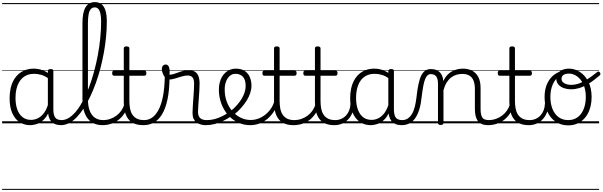

<svg xmlns="http://www.w3.org/2000/svg" viewBox="-20 -1170 5715 1821"><path d="M265 17Q209 17 165 -12Q121 -41 96 -98Q71 -155 71 -238Q71 -288 80.5 -331Q90 -374 109 -408.5Q128 -443 156 -467.5Q184 -492 220 -505.5Q256 -519 301 -519Q339 -519 376 -506.5Q413 -494 448 -470V-419Q409 -449 373.5 -459.5Q338 -470 302 -470Q270 -470 243 -460.5Q216 -451 194.5 -432Q173 -413 158 -385.5Q143 -358 135 -322Q127 -286 127 -242Q127 -180 143.5 -133Q160 -86 193 -59.5Q226 -33 274 -33Q308 -33 340.5 -49Q373 -65 399.5 -101.5Q426 -138 442 -202L461 -159Q440 -85 406 -47Q372 -9 335 4Q298 17 265 17ZM560 17Q527 17 502.5 7Q478 -3 463 -22Q448 -41 441 -69Q434 -97 434 -132V-495Q434 -506 440.5 -510.5Q447 -515 461 -515Q474 -515 480 -510.5Q486 -506 486 -496V-133Q486 -81 503 -56Q520 -31 566 -31Q573 -31 577.5 -23.5Q582 -16 581.5 -7Q581 2 576 9.5Q571 17 560 17ZM0 621H622V631H0ZM0 -20H622V0H0ZM0 -505H622V-500H0ZM0 -1141H622V-1131H0Z M558 17Q546 17 541 9.5Q536 2 537.5 -7Q539 -16 545.5 -23.5Q552 -31 564 -31Q601 -31 637 -54.5Q673 -78 706.5 -120Q740 -162 770 -220Q800 -278 826 -347Q852 -416 872.5 -492Q893 -568 908 -648Q923 -728 931 -808.5Q939 -889 939 -965Q939 -977 947 -983.5Q955 -990 966 -990Q977 -990 985 -983.5Q993 -977 993 -965Q993 -895 986 -821.5Q979 -748 965.5 -673Q952 -598 933 -525Q914 -452 889.5 -384Q865 -316 836.5 -255.5Q808 -195 775.5 -145Q743 -95 708 -58.5Q673 -22 635 -2.5Q597 17 558 17ZM622 621V631ZM622 -20V0ZM622 -505V-500ZM622 -1141V-1131Z M952 17Q891 17 848.5 -11.5Q806 -40 784 -95Q762 -150 762 -229V-950Q762 -1051 791 -1100.5Q820 -1150 880 -1150Q918 -1150 943.5 -1129.5Q969 -1109 981 -1068Q993 -1027 993 -965Q993 -953 985 -946.5Q977 -940 966 -940Q955 -940 947 -946.5Q939 -953 939 -965Q939 -1011 932.5 -1041Q926 -1071 912.5 -1085.5Q899 -1100 879 -1100Q857 -1100 842.5 -1085Q828 -1070 821 -1037.5Q814 -1005 814 -950V-229Q814 -165 830.5 -121Q847 -77 879.5 -54Q912 -31 958 -31Q969 -31 974.5 -23.5Q980 -16 979.5 -7Q979 2 972 9.5Q965 17 952 17ZM622 621H1016V631H622ZM622 -20H1016V0H622ZM622 -505H1016V-500H622ZM622 -1141H1016V-1131H622Z M951 17Q940 17 934.5 9.5Q929 2 929.5 -7Q930 -16 937 -23.5Q944 -31 957 -31Q994 -31 1026.5 -42.5Q1059 -54 1085.5 -74Q1112 -94 1131 -121.5Q1150 -149 1160 -182Q1163 -193 1172.5 -192Q1182 -191 1188.5 -184Q1195 -177 1192 -167Q1180 -125 1158 -91.5Q1136 -58 1104.5 -33.5Q1073 -9 1034 4Q995 17 951 17ZM1016 621V631ZM1016 -20V0ZM1016 -505V-500ZM1016 -1141V-1131Z M1340 17Q1289 17 1253.5 2Q1218 -13 1196.5 -41.5Q1175 -70 1164.5 -110Q1154 -150 1154 -201V-452H1063Q1052 -452 1048 -458Q1044 -464 1044 -476Q1044 -489 1048 -494.5Q1052 -500 1063 -500H1154V-711Q1154 -721 1160.5 -725.5Q1167 -730 1180 -730Q1193 -730 1200 -725.5Q1207 -721 1207 -711V-500H1348Q1359 -500 1363.5 -494.5Q1368 -489 1368 -476Q1368 -464 1363.5 -458Q1359 -452 1348 -452H1207V-213Q1207 -175 1213 -142Q1219 -109 1234.5 -84.5Q1250 -60 1277 -45.5Q1304 -31 1347 -31Q1357 -31 1362 -23.5Q1367 -16 1366.5 -7Q1366 2 1359.5 9.5Q1353 17 1340 17ZM1016 621H1404V631H1016ZM1016 -20H1404V0H1016ZM1016 -505H1404V-500H1016ZM1016 -1141H1404V-1131H1016Z M1342 17Q1329 17 1323.5 9.5Q1318 2 1319.5 -7Q1321 -16 1328.5 -23.5Q1336 -31 1348 -31Q1387 -31 1421 -53.5Q1455 -76 1482 -125Q1509 -174 1525 -253.5Q1541 -333 1543 -447Q1543 -453 1550 -456Q1557 -459 1565.5 -458Q1574 -457 1581 -452.5Q1588 -448 1588 -438Q1587 -312 1568 -225Q1549 -138 1516 -84.5Q1483 -31 1438.5 -7Q1394 17 1342 17ZM1404 621H1429V631H1404ZM1404 -20H1429V0H1404ZM1404 -505H1429V-500H1404ZM1404 -1141H1429V-1131H1404Z M1933 17Q1908 17 1885 11Q1862 5 1844 -8.5Q1826 -22 1816 -44Q1806 -66 1806 -97Q1806 -124 1808.5 -159Q1811 -194 1813.5 -232.5Q1816 -271 1818.5 -307Q1821 -343 1821 -374Q1821 -419 1805.5 -436.5Q1790 -454 1759 -454Q1734 -454 1701.5 -444Q1669 -434 1637 -424.5Q1605 -415 1579 -415Q1563 -415 1548.5 -431.5Q1534 -448 1524.5 -471.5Q1515 -495 1515 -514Q1515 -527 1519 -536.5Q1523 -546 1531.5 -552Q1540 -558 1551 -558Q1571 -558 1580 -540Q1589 -522 1589 -497Q1589 -488 1588.5 -479Q1588 -470 1587 -462Q1604 -461 1624.5 -467Q1645 -473 1668.5 -482Q1692 -491 1717 -497.5Q1742 -504 1768 -504Q1804 -504 1827 -491Q1850 -478 1861.5 -449.5Q1873 -421 1873 -376Q1873 -345 1870.5 -308.5Q1868 -272 1865.5 -235Q1863 -198 1860.5 -165Q1858 -132 1858 -108Q1858 -68 1879 -49.5Q1900 -31 1939 -31Q1950 -31 1955 -23.5Q1960 -16 1959.5 -7Q1959 2 1952.5 9.5Q1946 17 1933 17ZM1429 621H1997V631H1429ZM1429 -20H1997V0H1429ZM1429 -505H1997V-500H1429ZM1429 -1141H1997V-1131H1429Z M1935 17Q1922 17 1916.5 9.5Q1911 2 1912.5 -7Q1914 -16 1921.5 -23.5Q1929 -31 1941 -31Q1997 -31 2051 -52Q2105 -73 2149 -105Q2157 -110 2163.5 -107Q2170 -104 2174.5 -96.5Q2179 -89 2179 -80.5Q2179 -72 2172 -67Q2138 -43 2098 -24Q2058 -5 2016.5 6Q1975 17 1935 17ZM1997 621V631ZM1997 -20V0ZM1997 -505V-500ZM1997 -1141V-1131Z M2152 -106Q2175 -122 2195.5 -140.5Q2216 -159 2233 -180Q2257 -207 2274 -236.5Q2291 -266 2300.5 -295.5Q2310 -325 2310 -355Q2310 -414 2284 -442Q2258 -470 2212 -470Q2202 -470 2196.5 -477.5Q2191 -485 2192 -494.5Q2193 -504 2199 -511.5Q2205 -519 2216 -519Q2269 -519 2302 -496.5Q2335 -474 2350 -437Q2365 -400 2365 -358Q2365 -324 2353.5 -288.5Q2342 -253 2321 -218.5Q2300 -184 2271 -152Q2252 -129 2228.5 -108Q2205 -87 2180 -69ZM1997 621H2441V631H1997ZM1997 -20H2441V0H1997ZM1997 -505H2441V-500H1997ZM1997 -1141H2441V-1131H1997Z M2353 17Q2302 17 2257 0Q2212 -17 2175 -48Q2138 -79 2111.5 -121.5Q2085 -164 2070.5 -214.5Q2056 -265 2056 -321Q2056 -355 2063.5 -385.5Q2071 -416 2085 -440.5Q2099 -465 2119 -482.5Q2139 -500 2163.5 -509.5Q2188 -519 2216 -519Q2227 -519 2232 -511.5Q2237 -504 2236 -494.5Q2235 -485 2229 -477.5Q2223 -470 2212 -470Q2190 -470 2172 -459.5Q2154 -449 2140.5 -429.5Q2127 -410 2119 -383Q2111 -356 2111 -323Q2111 -257 2131.5 -203.5Q2152 -150 2187 -111.5Q2222 -73 2265.5 -52.5Q2309 -32 2357 -32Q2409 -32 2455.5 -56Q2502 -80 2536 -121.5Q2570 -163 2584 -216Q2586 -225 2594.5 -226Q2603 -227 2610.5 -221.5Q2618 -216 2615 -203Q2604 -155 2579 -115Q2554 -75 2519 -45Q2484 -15 2441.5 1Q2399 17 2353 17ZM2441 621V631ZM2441 -20V0ZM2441 -505V-500ZM2441 -1141V-1131Z M2765 17Q2714 17 2678.5 2Q2643 -13 2621.5 -41.5Q2600 -70 2589.5 -110Q2579 -150 2579 -201V-452H2488Q2477 -452 2473 -458Q2469 -464 2469 -476Q2469 -489 2473 -494.5Q2477 -500 2488 -500H2579V-711Q2579 -721 2585.5 -725.5Q2592 -730 2605 -730Q2618 -730 2625 -725.5Q2632 -721 2632 -711V-500H2773Q2784 -500 2788.5 -494.5Q2793 -489 2793 -476Q2793 -464 2788.5 -458Q2784 -452 2773 -452H2632V-213Q2632 -175 2638 -142Q2644 -109 2659.5 -84.5Q2675 -60 2702 -45.5Q2729 -31 2772 -31Q2782 -31 2787 -23.5Q2792 -16 2791.5 -7Q2791 2 2784.5 9.5Q2778 17 2765 17ZM2441 621H2829V631H2441ZM2441 -20H2829V0H2441ZM2441 -505H2829V-500H2441ZM2441 -1141H2829V-1131H2441Z M2764 17Q2753 17 2747.5 9.5Q2742 2 2742.5 -7Q2743 -16 2750 -23.5Q2757 -31 2770 -31Q2807 -31 2839.5 -42.5Q2872 -54 2898.5 -74Q2925 -94 2944 -121.5Q2963 -149 2973 -182Q2976 -193 2985.5 -192Q2995 -191 3001.5 -184Q3008 -177 3005 -167Q2993 -125 2971 -91.5Q2949 -58 2917.5 -33.5Q2886 -9 2847 4Q2808 17 2764 17ZM2829 621V631ZM2829 -20V0ZM2829 -505V-500ZM2829 -1141V-1131Z M3153 17Q3102 17 3066.5 2Q3031 -13 3009.5 -41.5Q2988 -70 2977.5 -110Q2967 -150 2967 -201V-452H2876Q2865 -452 2861 -458Q2857 -464 2857 -476Q2857 -489 2861 -494.5Q2865 -500 2876 -500H2967V-711Q2967 -721 2973.5 -725.5Q2980 -730 2993 -730Q3006 -730 3013 -725.5Q3020 -721 3020 -711V-500H3161Q3172 -500 3176.5 -494.5Q3181 -489 3181 -476Q3181 -464 3176.5 -458Q3172 -452 3161 -452H3020V-213Q3020 -175 3026 -142Q3032 -109 3047.5 -84.5Q3063 -60 3090 -45.5Q3117 -31 3160 -31Q3170 -31 3175 -23.5Q3180 -16 3179.5 -7Q3179 2 3172.5 9.5Q3166 17 3153 17ZM2829 621H3217V631H2829ZM2829 -20H3217V0H2829ZM2829 -505H3217V-500H2829ZM2829 -1141H3217V-1131H2829Z M3152 17Q3141 17 3135.5 9.5Q3130 2 3130.5 -7Q3131 -16 3138 -23.5Q3145 -31 3158 -31Q3191 -31 3217.5 -43Q3244 -55 3263 -76Q3282 -97 3292.5 -125Q3303 -153 3304 -186Q3305 -198 3314 -201.5Q3323 -205 3331.5 -201.5Q3340 -198 3339 -186Q3338 -142 3323.5 -104.5Q3309 -67 3284.5 -40Q3260 -13 3226 2Q3192 17 3152 17ZM3217 621V631ZM3217 -20V0ZM3217 -505V-500ZM3217 -1141V-1131Z M3494 17Q3439 17 3395 -12Q3351 -41 3326 -98Q3301 -155 3301 -238Q3301 -288 3310.5 -331Q3320 -374 3339 -408.5Q3358 -443 3385.5 -467.5Q3413 -492 3449.5 -505.5Q3486 -519 3531 -519Q3569 -519 3605.5 -506.5Q3642 -494 3678 -470V-419Q3638 -449 3603 -459.5Q3568 -470 3532 -470Q3500 -470 3472.5 -460.5Q3445 -451 3423.5 -432Q3402 -413 3387.5 -385.5Q3373 -358 3365 -322Q3357 -286 3357 -242Q3357 -180 3373.5 -133Q3390 -86 3422.5 -59.5Q3455 -33 3504 -33Q3538 -33 3570 -49Q3602 -65 3628.5 -101.5Q3655 -138 3672 -202L3690 -159Q3669 -85 3635.5 -47Q3602 -9 3564.5 4Q3527 17 3494 17ZM3790 17Q3756 17 3732 7Q3708 -3 3693 -22Q3678 -41 3670.5 -69Q3663 -97 3663 -132V-495Q3663 -506 3670 -510.5Q3677 -515 3691 -515Q3704 -515 3710 -510.5Q3716 -506 3716 -496V-133Q3716 -81 3733 -56Q3750 -31 3796 -31Q3803 -31 3807 -23.5Q3811 -16 3810.5 -7Q3810 2 3805.5 9.5Q3801 17 3790 17ZM3217 621H3852V631H3217ZM3217 -20H3852V0H3217ZM3217 -505H3852V-500H3217ZM3217 -1141H3852V-1131H3217Z M3787 17Q3778 17 3773.5 9.5Q3769 2 3769.5 -7Q3770 -16 3776 -23.5Q3782 -31 3793 -31Q3824 -31 3846.5 -45.5Q3869 -60 3886 -87.5Q3903 -115 3913.5 -155Q3924 -195 3930 -247Q3938 -318 3948.5 -369Q3959 -420 3974.5 -452Q3990 -484 4012.5 -499.5Q4035 -515 4068 -515Q4077 -515 4081.5 -508Q4086 -501 4085.5 -491.5Q4085 -482 4080 -474.5Q4075 -467 4066 -467Q4048 -467 4035 -455.5Q4022 -444 4012 -419Q4002 -394 3994.5 -354Q3987 -314 3980 -257Q3973 -186 3957.5 -134.5Q3942 -83 3918 -49Q3894 -15 3861.5 1Q3829 17 3787 17ZM3852 621H3952V631H3852ZM3852 -20H3952V0H3852ZM3852 -505H3952V-500H3852ZM3852 -1141H3952V-1131H3852Z M4611 17Q4574 17 4549.5 6.5Q4525 -4 4511 -24Q4497 -44 4490.5 -72.5Q4484 -101 4484 -137V-326Q4484 -371 4472 -403Q4460 -435 4433.5 -452Q4407 -469 4364 -469Q4337 -469 4309.5 -461Q4282 -453 4258.5 -435Q4235 -417 4216.5 -387.5Q4198 -358 4186 -314V-4Q4186 6 4179.5 10.5Q4173 15 4159 15Q4146 15 4140 10.5Q4134 6 4134 -4V-374Q4134 -424 4117 -445.5Q4100 -467 4066 -467Q4055 -467 4049.5 -474.5Q4044 -482 4044.5 -491.5Q4045 -501 4051 -508Q4057 -515 4068 -515Q4096 -515 4116.5 -507Q4137 -499 4151.5 -484.5Q4166 -470 4174 -450Q4182 -430 4184 -405V-401Q4200 -435 4221 -457.5Q4242 -480 4267 -493.5Q4292 -507 4318.5 -513Q4345 -519 4371 -519Q4419 -519 4456.5 -500Q4494 -481 4516 -440.5Q4538 -400 4538 -334V-137Q4538 -82 4553.5 -56.5Q4569 -31 4617 -31Q4626 -31 4631 -23.5Q4636 -16 4635.5 -7Q4635 2 4629 9.5Q4623 17 4611 17ZM3952 621H4673V631H3952ZM3952 -20H4673V0H3952ZM3952 -505H4673V-500H3952ZM3952 -1141H4673V-1131H3952Z M4608 17Q4597 17 4591.5 9.5Q4586 2 4586.5 -7Q4587 -16 4594 -23.5Q4601 -31 4614 -31Q4651 -31 4683.5 -42.5Q4716 -54 4742.5 -74Q4769 -94 4788 -121.5Q4807 -149 4817 -182Q4820 -193 4829.5 -192Q4839 -191 4845.5 -184Q4852 -177 4849 -167Q4837 -125 4815 -91.5Q4793 -58 4761.5 -33.5Q4730 -9 4691 4Q4652 17 4608 17ZM4673 621V631ZM4673 -20V0ZM4673 -505V-500ZM4673 -1141V-1131Z M4997 17Q4946 17 4910.5 2Q4875 -13 4853.5 -41.5Q4832 -70 4821.5 -110Q4811 -150 4811 -201V-452H4720Q4709 -452 4705 -458Q4701 -464 4701 -476Q4701 -489 4705 -494.5Q4709 -500 4720 -500H4811V-711Q4811 -721 4817.5 -725.5Q4824 -730 4837 -730Q4850 -730 4857 -725.5Q4864 -721 4864 -711V-500H5005Q5016 -500 5020.5 -494.5Q5025 -489 5025 -476Q5025 -464 5020.5 -458Q5016 -452 5005 -452H4864V-213Q4864 -175 4870 -142Q4876 -109 4891.5 -84.5Q4907 -60 4934 -45.5Q4961 -31 5004 -31Q5014 -31 5019 -23.5Q5024 -16 5023.5 -7Q5023 2 5016.5 9.5Q5010 17 4997 17ZM4673 621H5061V631H4673ZM4673 -20H5061V0H4673ZM4673 -505H5061V-500H4673ZM4673 -1141H5061V-1131H4673Z M4996 17Q4985 17 4979.5 9.5Q4974 2 4974.5 -7Q4975 -16 4982 -23.5Q4989 -31 5002 -31Q5035 -31 5061.5 -43Q5088 -55 5107 -76Q5126 -97 5136.5 -125Q5147 -153 5148 -186Q5149 -198 5158 -201.5Q5167 -205 5175.5 -201.5Q5184 -198 5183 -186Q5182 -142 5167.5 -104.5Q5153 -67 5128.5 -40Q5104 -13 5070 2Q5036 17 4996 17ZM5061 621V631ZM5061 -20V0ZM5061 -505V-500ZM5061 -1141V-1131Z M5369 19Q5301 19 5250 -15.5Q5199 -50 5172 -110.5Q5145 -171 5145 -250Q5145 -308 5161 -354.5Q5177 -401 5207.5 -435Q5238 -469 5281 -487Q5324 -505 5378 -505L5377 -476Q5337 -476 5304.5 -459.5Q5272 -443 5248.5 -413Q5225 -383 5212.5 -341.5Q5200 -300 5200 -250Q5200 -185 5220.5 -135.5Q5241 -86 5278.5 -58.5Q5316 -31 5369 -31Q5408 -31 5439 -46.5Q5470 -62 5491.5 -91.5Q5513 -121 5524.5 -161.5Q5536 -202 5536 -250Q5536 -321 5512.5 -371Q5489 -421 5452.5 -446.5Q5416 -472 5377 -472Q5343 -472 5324.5 -459.5Q5306 -447 5306 -423Q5306 -402 5320.5 -389Q5335 -376 5356.5 -370.5Q5378 -365 5397 -365Q5431 -365 5465.5 -376Q5500 -387 5542.5 -413Q5585 -439 5643 -486Q5651 -493 5658 -491Q5665 -489 5670 -482.5Q5675 -476 5674.5 -468Q5674 -460 5667 -454Q5606 -402 5559 -374Q5512 -346 5473 -334.5Q5434 -323 5395 -323Q5362 -323 5330 -333.5Q5298 -344 5277 -367Q5256 -390 5256 -427Q5256 -454 5271 -474.5Q5286 -495 5313 -507Q5340 -519 5377 -519Q5432 -519 5481 -487Q5530 -455 5560.5 -394.5Q5591 -334 5591 -250Q5591 -202 5581 -161Q5571 -120 5552 -87Q5533 -54 5505.5 -30Q5478 -6 5444 6.5Q5410 19 5369 19ZM5061 621H5662V631H5061ZM5061 -20H5662V0H5061ZM5061 -505H5662V-500H5061ZM5061 -1141H5662V-1131H5061Z"/></svg>

Font: Playwrite BR Guides
Style: Regular
Weight: 400
Designer: Veronika Burian, José Scaglione
Foundry: TypeTogether
Version: Version 1.003